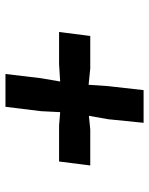

<svg xmlns="http://www.w3.org/2000/svg" viewBox="58 -732 545 702"><g transform="rotate(90 331.0 -381.5)"><path d="M251 -128.5 266.5 -258.5 278.5 -328.5 215 -324.5H97.5L112 -438.5H230.5L290.5 -432.5L295.5 -504.5L310 -633.5H429.5L416.5 -504.5L404 -433.5L453.5 -438.5H585.5L571 -324.5H439.5L390.5 -328.5L387 -258.5L371 -128.5Z"/></g></svg>

Font: Merriweather Sans Italic
Style: Bold
Weight: 700
Italic angle: -7.5°
Designer: Eben Sorkin
Foundry: Eben Sorkin
Version: Version 1.008; ttfautohint (v1.7.19-72a1) -l 8 -r 50 -G 200 